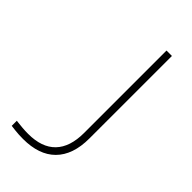

<svg xmlns="http://www.w3.org/2000/svg" viewBox="-233 -804 878 878"><g transform="rotate(45 206.0 -365.0)"><path d="M109 10Q80 10 55 7Q30 4 30 4V-29Q30 -29 42 -27.5Q54 -26 72 -24.5Q90 -23 109 -23Q197 -23 242 -69.5Q287 -116 287 -207V-740H322V-207Q322 -153 308 -112.5Q294 -72 266.5 -44.5Q239 -17 199.5 -3.5Q160 10 109 10Z"/></g></svg>

Font: Be Vietnam Pro Variable Thin
Style: Regular
Weight: 100
Designer: Lam Bao, Tony Le, Vietanh Nguyen
Foundry: Yellow Type Foundry
Version: Version 1.002